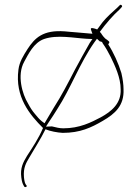

<svg xmlns="http://www.w3.org/2000/svg" viewBox="-20 -590 581 802"><path d="M57 -299C42 -185 104 -111 160 -55L159 -54C142 -13 115 27 93 61C76 89 64 112 69 151C72 174 75 178 81 189C85 195 95 189 91 185C84 178 82 167 80 150C77 111 88 92 103 67C123 32 150 -9 170 -50C189 -42 220 -36 242 -35C315 -35 361 -57 409 -85C461 -115 499 -149 496 -217C496 -236 493 -259 487 -285C475 -325 454 -371 432 -405L433 -406C438 -416 440 -413 427 -424C415 -430 404 -448 403 -450L397 -457C422 -491 451 -525 481 -552L489 -561C493 -565 485 -574 480 -568L471 -559C451 -541 427 -520 409 -498L386 -467C376 -471 355 -478 360 -466L366 -449L297 -455C280 -456 264 -458 251 -459C159 -466 125 -431 95 -385C78 -358 61 -332 57 -299ZM81 -332C98 -363 121 -412 164 -427C219 -446 289 -431 342 -428L366 -427L355 -411C334 -373 315 -341 293 -299C264 -243 238 -192 204 -139L166 -75L154 -84C144 -92 135 -103 126 -114C114 -128 106 -141 97 -158C73 -197 50 -276 81 -332ZM172 -61 184 -80C196 -97 207 -115 219 -134C275 -220 313 -326 374 -413L385 -428L397 -417C400 -417 404 -416 407 -414V-413L409 -409C421 -392 432 -373 442 -353C460 -316 484 -266 484 -217C487 -158 445 -124 401 -100C361 -79 313 -54 244 -54C228 -54 214 -58 197 -62ZM242 -36V-37ZM427 -422H428ZM484 -217Z"/></svg>

Font: Stray Cat
Style: HlExt
Weight: 100
Version: Version 1.0